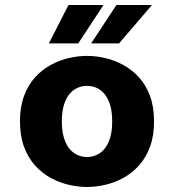

<svg xmlns="http://www.w3.org/2000/svg" viewBox="-20 -735 690 766"><path d="M327.1 11Q291.5 11 254 2.2Q216.4 -6.5 181.8 -25.5Q147.1 -44.5 119.5 -75.2Q91.9 -106 75.8 -149.5Q59.7 -193 59.7 -251Q59.7 -308.5 75.8 -352Q91.9 -395.5 119.5 -426Q147.1 -456.5 181.8 -475.5Q216.4 -494.5 254 -503.2Q291.5 -512 327.1 -512Q362.8 -512 400.3 -503.2Q437.9 -494.5 472.5 -475.5Q507.2 -456.5 534.8 -426Q562.4 -395.5 578.5 -352Q594.6 -308.5 594.6 -251Q594.6 -193 578.5 -149.5Q562.4 -106 534.8 -75.2Q507.2 -44.5 472.5 -25.5Q437.9 -6.5 400.3 2.2Q362.8 11 327.1 11ZM327.1 -108.6Q347.6 -108.6 365.6 -116.8Q383.6 -124.9 397.5 -141.9Q411.4 -158.9 419.5 -186Q427.6 -213.1 427.6 -251Q427.6 -288.7 419.5 -315.6Q411.4 -342.4 397.5 -359.4Q383.6 -376.4 365.6 -384.4Q347.6 -392.4 327.1 -392.4Q307.1 -392.4 288.9 -384.4Q270.6 -376.4 256.8 -359.4Q242.9 -342.4 234.8 -315.6Q226.7 -288.7 226.7 -251Q226.7 -213.1 234.8 -186Q242.9 -158.9 256.8 -141.9Q270.6 -124.9 288.9 -116.8Q307.1 -108.6 327.1 -108.6ZM343.6 -561.8 444.6 -715.1H586.3L454.9 -561.8ZM174.9 -561.8 253.3 -715.1H393L292.1 -561.8Z"/></svg>

Font: Trispace Thin
Style: Regular
Weight: 100
Designer: Tyler Finck
Foundry: Etcetera Type Company
Version: Version 1.210